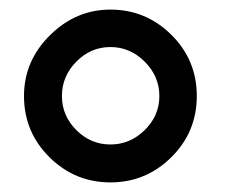

<svg xmlns="http://www.w3.org/2000/svg" viewBox="-20 -755 490 400"><path d="M30 -555Q30 -628 84 -681.5Q138 -735 210 -735Q284 -735 337 -682.5Q390 -630 390 -555Q390 -480 337 -427.5Q284 -375 210 -375Q136 -375 83 -427.5Q30 -480 30 -555ZM139 -484Q169 -454 210 -454Q251 -454 281.5 -484Q312 -514 312 -555Q312 -596 281.5 -626.5Q251 -657 210 -657Q169 -657 139 -626.5Q109 -596 109 -555Q109 -514 139 -484Z"/></svg>

Font: Manrope Medium
Style: Medium
Weight: 500
Designer: Mikhail Sharanda
Foundry: Mikhail Sharanda
Version: Version 4.000;hotconv 1.0.109;makeotfexe 2.5.65596